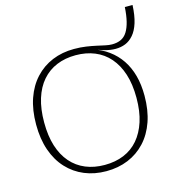

<svg xmlns="http://www.w3.org/2000/svg" viewBox="-128 -1002 1056 1131"><g transform="rotate(-15 400.0 -436.0)"><path d="M382 -21Q447 -21 499 -42.5Q551 -64 587.5 -106.5Q624 -149 644 -211Q664 -273 664 -355Q664 -438 644 -500Q624 -562 587 -604.5Q550 -647 498 -668.5Q446 -690 382 -690Q318 -690 266 -668.5Q214 -647 177 -604.5Q140 -562 120.5 -499.5Q101 -437 101 -355Q101 -273 120.5 -211Q140 -149 177 -106.5Q214 -64 266 -42.5Q318 -21 382 -21ZM518 -672 486 -698Q540 -681 582.5 -650Q625 -619 654 -576Q683 -533 698 -478Q713 -423 713 -355Q713 -267 689 -198Q665 -129 620.5 -81Q576 -33 515.5 -8Q455 17 382 17Q310 17 249.5 -8Q189 -33 144.5 -81Q100 -129 76 -198Q52 -267 52 -355Q52 -444 76 -513Q100 -582 144.5 -630Q189 -678 249.5 -703Q310 -728 382 -728Q422 -728 455.5 -723Q489 -718 516 -712Q543 -706 566 -701Q589 -696 607 -696Q639 -696 662 -707Q685 -718 700 -742Q715 -766 724 -802.5Q733 -839 736 -889H783Q780 -825 766.5 -782Q753 -739 730.5 -713Q708 -687 680.5 -676Q653 -665 621 -665Q605 -665 588 -667.5Q571 -670 553 -675Q535 -680 516 -687Q497 -694 476 -702L518 -697Z"/></g></svg>

Font: Roboto Serif Thin
Style: Regular
Weight: 250
Designer: Greg Gazdowicz
Foundry: Commercial Type
Version: Version 1.004